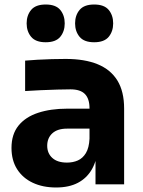

<svg xmlns="http://www.w3.org/2000/svg" viewBox="-20 -818 634 852"><path d="M403.8 0V-161.5H377.2V-337.5Q377.2 -379.8 357 -400.6Q336.8 -421.5 293 -421.5Q271 -421.5 235 -420.5Q199 -419.5 160.8 -417.8Q122.5 -416 91.5 -414V-549Q115 -551 145.9 -552.9Q176.8 -554.8 209.9 -555.6Q243 -556.5 271.5 -556.5Q355.8 -556.5 413.4 -532.9Q471 -509.2 500.9 -460.8Q530.8 -412.2 530.8 -335.8V0ZM228.8 14Q170.2 14 125.6 -6.9Q81 -27.8 56 -67.1Q31 -106.5 31 -161.5Q31 -222.2 62.1 -260.6Q93.2 -299 149 -317.4Q204.8 -335.8 278.2 -335.8H394.8V-247.2H277.2Q235 -247.2 212.2 -226.4Q189.5 -205.5 189.5 -171.2Q189.5 -137.8 212.2 -117.1Q235 -96.5 277.2 -96.5Q303.8 -96.5 325.4 -106Q347 -115.5 361.1 -138.6Q375.2 -161.8 377.2 -202.5L415.2 -163Q410.2 -106 387.8 -66.8Q365.2 -27.5 325.8 -6.8Q286.2 14 228.8 14ZM182.8 -630.5Q138.2 -630.5 118.2 -654.6Q98.2 -678.8 98.2 -714.2Q98.2 -750 118.2 -774Q138.2 -798 182.8 -798Q227.5 -798 247.4 -774Q267.2 -750 267.2 -714.2Q267.2 -678.8 247.4 -654.6Q227.5 -630.5 182.8 -630.5ZM397.8 -630.5Q353.2 -630.5 333.2 -654.6Q313.2 -678.8 313.2 -714.2Q313.2 -750 333.2 -774Q353.2 -798 397.8 -798Q442.5 -798 462.4 -774Q482.2 -750 482.2 -714.2Q482.2 -678.8 462.4 -654.6Q442.5 -630.5 397.8 -630.5Z"/></svg>

Font: SVN-Sora Variable
Style: Regular
Weight: 400
Designer: Jonathan Barnbrook, Julián Moncada
Foundry: Barnbrook Fonts
Version: Version 2.000 - Viet hoa boi STYLEno.1 Fonts